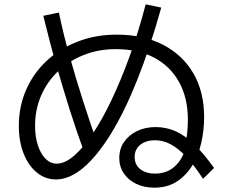

<svg xmlns="http://www.w3.org/2000/svg" viewBox="-20 -827 1040 887"><path d="M693 40Q646 40 609.5 22.5Q573 5 552 -26Q531 -57 531 -97Q531 -139 553 -171Q575 -203 613 -221.5Q651 -240 699 -240Q748 -240 791.5 -220.5Q835 -201 878 -159.5Q921 -118 969 -51L918 -1Q876 -65 839 -104Q802 -143 767.5 -161Q733 -179 696 -179Q654 -179 628 -158Q602 -137 602 -102Q602 -66 628 -45.5Q654 -25 696 -25Q750 -25 786 -57Q822 -89 837 -142H832Q840 -171 844 -205.5Q848 -240 848 -273Q848 -374 807.5 -447.5Q767 -521 692.5 -560.5Q618 -600 514 -600Q435 -600 367 -573Q299 -546 248.5 -498Q198 -450 170 -385.5Q142 -321 142 -245Q142 -195 155 -155.5Q168 -116 190.5 -93.5Q213 -71 242 -71Q279 -71 321 -106.5Q363 -142 407.5 -208Q452 -274 495.5 -365.5Q539 -457 579.5 -568.5Q620 -680 653 -807L725 -792Q673 -606 614.5 -459Q556 -312 492.5 -209Q429 -106 365 -52Q301 2 239 2Q189 2 150 -30Q111 -62 89 -118Q67 -174 67 -245Q67 -334 100 -410.5Q133 -487 194 -544.5Q255 -602 338 -634.5Q421 -667 519 -667Q643 -667 733.5 -620Q824 -573 873.5 -488Q923 -403 923 -286Q923 -226 910 -168Q897 -110 868.5 -63Q840 -16 796.5 12Q753 40 693 40ZM370 -121Q333 -222 301.5 -322Q270 -422 241 -523Q225 -578 210 -635.5Q195 -693 180 -754L252 -769Q263 -717 275 -667.5Q287 -618 301 -570Q329 -469 362 -366Q395 -263 433 -155Z"/></svg>

Font: M PLUS 1 Thin
Style: Regular
Weight: 400
Version: Version 1.001